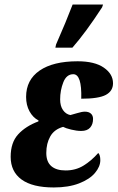

<svg xmlns="http://www.w3.org/2000/svg" viewBox="-20 -816 518 846"><path d="M27 -125Q27 -188 60 -224Q93 -260 149 -281L150 -285Q125 -298 110 -325.5Q95 -353 95 -389Q95 -464 154.5 -505Q214 -546 322 -546Q397 -546 437.5 -518Q478 -490 478 -449Q478 -415 446.5 -398Q415 -381 338 -381Q341 -489 303 -489Q273 -489 259 -453.5Q245 -418 245 -378Q245 -349 257.5 -331Q270 -313 290 -309Q299 -311 320 -317.5Q341 -324 354 -324Q371 -324 380.5 -315.5Q390 -307 390 -292Q390 -268 377 -253.5Q364 -239 338 -239Q318 -239 293.5 -245Q269 -251 258 -257Q219 -246 201.5 -215Q184 -184 184 -142Q184 -103 206 -84Q228 -65 269 -65Q313 -65 347.5 -86Q382 -107 413 -142Q422 -133 422 -110Q422 -82 398.5 -54Q375 -26 328.5 -8Q282 10 217 10Q123 10 75 -25Q27 -60 27 -125ZM227 -620Q271 -720 300 -796H434L430 -784Q358 -673 299 -606H224Z"/></svg>

Font: Noto Serif CondExtraBold
Style: Italic
Weight: 800
Width: 3
Italic angle: -12°
Designer: Monotype Design Team
Foundry: Monotype Imaging Inc.
Version: Version 1.001